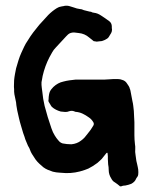

<svg xmlns="http://www.w3.org/2000/svg" viewBox="-20 -609 540 680"><path d="M409 51Q405 52 403 49Q399 46 395.5 43Q392 40 387 37Q379 33 374 23Q365 9 365 -7Q365 -12 364.5 -17Q364 -22 363 -27Q363 -32 362.5 -36.5Q362 -41 362 -45Q362 -50 362 -55.5Q362 -61 361 -66Q361 -67 360.5 -67.5Q360 -68 360 -68Q358 -68 357 -67L345 -52Q341 -46 335.5 -41.5Q330 -37 325 -32Q309 -20 293 -12Q286 -9 280 -7Q246 5 213 4Q202 3 190.5 2.5Q179 2 167 -1Q158 -4 149.5 -7.5Q141 -11 133 -17Q126 -23 119 -29.5Q112 -36 106 -44Q96 -60 93 -64Q90 -68 84 -84L79 -93Q76 -101 72.5 -108.5Q69 -116 67 -124L62 -138Q60 -145 58 -151.5Q56 -158 54 -165Q50 -178 47 -191.5Q44 -205 41 -218L38 -236Q38 -238 37.5 -240.5Q37 -243 37 -246L31 -275Q30 -280 30 -284.5Q30 -289 30 -293Q29 -301 29.5 -309Q30 -317 30 -325Q31 -336 33 -346.5Q35 -357 37 -367Q41 -381 45.5 -395.5Q50 -410 56 -423Q61 -434 66 -444.5Q71 -455 78 -465Q87 -480 97.5 -494Q108 -508 119 -521Q127 -530 135 -538.5Q143 -547 151 -556Q165 -570 181 -580Q189 -585 197 -586Q200 -587 202.5 -587Q205 -587 207 -588Q218 -590 227 -587Q230 -586 233.5 -585Q237 -584 240 -583Q253 -578 263 -577Q269 -577 277 -573Q282 -572 287 -570.5Q292 -569 297 -568Q303 -568 307 -565Q308 -565 309.5 -564.5Q311 -564 312 -564Q320 -563 326 -560.5Q332 -558 338 -554Q352 -545 367 -534Q376 -527 376 -515V-510Q379 -498 370 -486Q365 -477 362.5 -474.5Q360 -472 350 -467Q347 -466 343.5 -464.5Q340 -463 335 -463Q333 -463 330.5 -462.5Q328 -462 326 -462Q323 -461 320 -462Q317 -463 314 -463Q313 -462 311 -464L296 -476Q280 -490 259 -492Q255 -493 251 -493Q247 -493 242 -494Q229 -494 221 -487L214 -480Q205 -470 195.5 -460Q186 -450 177 -440Q170 -433 165 -424Q160 -415 155 -406Q139 -375 131 -340Q130 -334 129 -328.5Q128 -323 127 -318Q127 -313 127 -308Q127 -303 128 -298Q129 -294 129 -290.5Q129 -287 130 -283L133 -259Q134 -253 135.5 -246.5Q137 -240 138 -234Q148 -195 162 -155Q167 -140 174 -129L180 -120Q183 -116 186 -112.5Q189 -109 192 -106Q198 -102 202 -101Q217 -98 233 -98Q253 -100 267 -111Q274 -116 279.5 -122Q285 -128 290 -135Q302 -149 311 -165Q314 -171 310 -177Q304 -187 295 -193Q284 -201 272.5 -206.5Q261 -212 247 -213L242 -215Q234 -218 225 -215Q218 -212 210.5 -212.5Q203 -213 195 -214Q177 -219 164 -230Q160 -235 157.5 -240Q155 -245 152 -249Q152 -251 151.5 -253Q151 -255 152 -256Q152 -261 152.5 -266Q153 -271 154 -276Q154 -277 156 -283Q158 -288 161.5 -292.5Q165 -297 169 -301Q185 -316 204 -320Q215 -323 226 -324.5Q237 -326 247 -327H331Q339 -327 348 -327Q357 -327 366 -328Q374 -329 381.5 -329Q389 -329 397 -329Q406 -329 413 -326Q424 -323 430 -313Q433 -309 436 -304Q439 -299 440 -294Q441 -293 441 -291.5Q441 -290 442 -288L449 -251Q451 -243 452 -234Q453 -225 454 -216Q454 -211 454.5 -205.5Q455 -200 455 -195Q455 -191 455.5 -186Q456 -181 456 -176V-130Q456 -123 456.5 -114.5Q457 -106 458 -98Q459 -94 459 -90Q459 -86 459 -81Q458 -71 460 -60.5Q462 -50 463 -39Q464 -34 465.5 -28.5Q467 -23 468 -17Q469 -13 469.5 -8.5Q470 -4 470 1Q470 5 469.5 9.5Q469 14 466 18Q464 20 462 24Q458 35 445 42Q435 46 424 48Q415 48 409 51Z"/></svg>

Font: Lacquer
Style: Regular
Weight: 400
Designer: Eli Block, Niki Polyocan
Version: Version 1.100